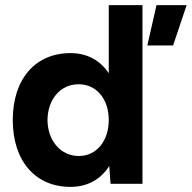

<svg xmlns="http://www.w3.org/2000/svg" viewBox="-20 -720 751 752"><path d="M413 0H538V-700H406V-433C373 -483 322 -512 256 -512C118 -512 30 -410 30 -250C30 -90 118 12 256 12C323 12 375 -18 408 -70ZM289 -109C218 -109 167 -168 166 -250C167 -332 217 -390 288 -390C358 -390 406 -332 406 -250C406 -168 358 -109 289 -109ZM557 -542H658L711 -700H593Z"/></svg>

Font: HB Figtree Prototype
Style: Bold
Weight: 700
Designer: Alfredo Marco Pradil
Foundry: Hanken Design Co.®
Version: Version 1.002;Glyphs 3.2 (3228)